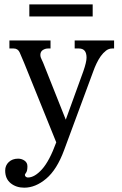

<svg xmlns="http://www.w3.org/2000/svg" viewBox="-20 -660 561 885"><path d="M212.9 -473.6V-436.5H201.2Q188.5 -436.5 177.2 -429.2Q166 -421.9 166 -406.2Q166 -397.5 170.9 -388.2Q175.8 -378.9 178.7 -371.1L283.2 -108.4L364.3 -332Q378.9 -374 378.9 -394.5Q378.9 -436.5 343.8 -436.5H324.2V-473.6H505.9V-436.5H497.1Q481.4 -436.5 468.3 -426.3Q455.1 -416 444.3 -400.9Q433.6 -385.7 424.8 -367.2Q416 -348.6 410.2 -332L275.4 32.2Q242.2 122.1 192.9 163.6Q143.6 205.1 91.8 205.1Q54.7 205.1 29.3 184.6Q3.9 164.1 3.9 126Q3.9 102.5 20.5 86.9Q37.1 71.3 63.5 71.3Q80.1 71.3 93.3 80.6Q106.4 89.8 106.4 106.4Q106.4 127 100.6 135.3Q94.7 143.6 94.7 145.5Q94.7 151.4 99.1 154.8Q103.5 158.2 108.4 158.2Q139.6 158.2 173.8 120.1Q208 82 239.3 -3.9L90.8 -371.1Q79.1 -399.4 70.8 -418Q62.5 -436.5 43 -436.5H23.4V-473.6ZM115.2 -639.6H407.2V-584H115.2Z"/></svg>

Font: Subtext
Style: Regular
Weight: 400
Designer: Christopher J. Fynn
Foundry: Christopher J. Fynn for DDC
Version: Version 1.000 preliminary